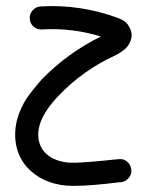

<svg xmlns="http://www.w3.org/2000/svg" viewBox="-20 -389 509 626"><path d="M219 217Q196 217 179 214Q137 207 104.5 186.5Q72 166 53 136Q33 104 30 64Q27 24 41 -16Q55 -54 77 -82.5Q99 -111 117 -131Q201 -217 309 -270Q214 -299 117 -293Q101 -292 89.5 -302Q78 -312 77 -328Q76 -344 86.5 -355.5Q97 -367 113 -368Q176 -372 239.5 -362.5Q303 -353 363 -331Q369 -329 381.5 -322.5Q394 -316 402 -300Q414 -278 406 -257Q399 -237 382.5 -225Q366 -213 355 -208Q252 -161 172 -78Q127 -31 112 10Q95 59 117 96Q139 131 193 140Q204 142 225 141.5Q246 141 270 139Q294 137 316.5 135Q339 133 354 131L367 130Q383 128 394.5 138Q406 148 408 163Q410 179 400 191Q390 203 375 205L362 206Q324 211 286.5 214Q249 217 219 217Z"/></svg>

Font: Dongol
Style: Regular
Weight: 400
Designer: Abdo Mohamed and Ibrahim Hamdi
Foundry: Protype Foundry
Version: Version 1.000;hotconv 1.0.109;makeotfexe 2.5.65596